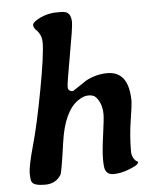

<svg xmlns="http://www.w3.org/2000/svg" viewBox="-52 -759 666 807"><g transform="rotate(-5 281.0 -355.5)"><path d="M395.5 -16.1Q370.6 -16.1 361.8 -37.6Q357.4 -48.3 357.4 -82.5Q357.4 -116.7 366.7 -183.6Q376 -250.5 376 -269.5Q376 -315.9 350.6 -343.8Q340.8 -354.5 319.3 -354.5Q297.9 -354.5 273.4 -336.9Q214.8 -294.4 197 -168.5Q179.2 -42.5 173.8 -33.2Q151.9 3.4 106.2 3.4Q60.5 3.4 50.8 -12.2Q45.4 -21 45.4 -50.8Q45.4 -80.6 69.6 -166.7Q93.8 -252.9 120.6 -397.2Q147.5 -541.5 147.5 -593.8Q147.5 -616.7 135.3 -635.3L128.9 -643.6L121.6 -650.9Q113.8 -661.1 113.8 -669.7Q113.8 -678.2 130.9 -689Q170.9 -713.9 219.2 -713.9H235.4Q259.8 -713.9 268.8 -701.7Q277.8 -689.5 277.8 -667.2Q277.8 -645 256.8 -529.5Q235.8 -414.1 235.8 -398.4Q235.8 -378.4 256.8 -378.4Q257.8 -378.4 285.9 -397.5Q314 -416.5 316.4 -418Q359.9 -440.9 406.7 -440.9Q498 -440.9 498 -313.5Q498 -300.8 487.8 -235.4Q477.5 -169.9 477.5 -104.5Q477.5 -87.4 485.4 -74.7Q493.2 -62 503.4 -58.6Q503.4 -49.3 489.3 -42Q439 -16.1 395.5 -16.1Z"/></g></svg>

Font: Averia Serif Libre
Style: Bold Italic
Weight: 700
Italic angle: -6.90001°
Version: Version 1.002